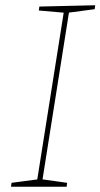

<svg xmlns="http://www.w3.org/2000/svg" viewBox="-20 -712 383 732"><path d="M341 -677 236 -663 244 -671 141 -21 136 -29 236 -15 234 0H22L24 -15L130 -29L121 -21L224 -671L230 -663L128 -672L130 -687L343 -692Z"/></svg>

Font: Bitter Thin
Style: Italic
Weight: 100
Italic angle: -9°
Designer: Sol Matas, and Bitter project Authors
Foundry: Sol Matas
Version: Version 2.002